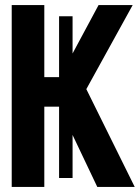

<svg xmlns="http://www.w3.org/2000/svg" viewBox="-20 -734 549 754"><path d="M26 0V-714H154V-431H212V-670H265V-524L367 -714H501L319 -384L509 0H362L265 -204V-35H212V-315H154V0Z"/></svg>

Font: Noto Sans Mono ExtraCondensed
Style: Bold
Weight: 700
Width: 2
Designer: Monotype Design Team
Foundry: Monotype Imaging Inc.
Version: Version 2.014